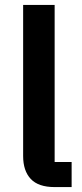

<svg xmlns="http://www.w3.org/2000/svg" viewBox="-20 -760 334 780"><path d="M202 0Q136 0 105 -33Q74 -66 74 -126V-740H202V-102H271V0Z"/></svg>

Font: IBM Plex Sans Hebrew SmBld
Style: Regular
Weight: 600
Designer: Mike Abbink, Paul van der Laan, Pieter van Rosmalen, Yanek Iontef
Foundry: Bold Monday
Version: Version 1.3